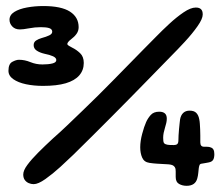

<svg xmlns="http://www.w3.org/2000/svg" viewBox="-20 -608 737 636"><path d="M122.5 -323.5Q92 -323.5 66 -329Q40 -334.5 24 -345.8Q8 -357 8 -373.5Q8 -396.5 20.8 -403.2Q33.5 -410 43 -410Q62 -410 80.8 -402.2Q99.5 -394.5 120.5 -394.5Q140.5 -394.5 153.5 -397.8Q166.5 -401 166.5 -409Q166.5 -416.5 155.8 -421.5Q145 -426.5 127 -430Q112 -433.5 101.8 -440.2Q91.5 -447 91.5 -458.5Q91.5 -468.5 99.5 -473.8Q107.5 -479 118 -482Q133 -486 143 -490.8Q153 -495.5 153 -503Q153 -511.5 143.2 -514.8Q133.5 -518 115.5 -518Q95.5 -518 76 -514.2Q56.5 -510.5 46 -510.5Q30 -510.5 20.8 -520.2Q11.5 -530 11.5 -542.5Q11.5 -558.5 27.5 -568.5Q43.5 -578.5 69.2 -583.2Q95 -588 123.5 -588Q183 -588 211.8 -569.5Q240.5 -551 240.5 -518Q240.5 -505.5 233.5 -495.8Q226.5 -486 215 -477.5Q209 -473 206 -469Q203 -465 203 -462.5Q203 -459.5 207.8 -456.5Q212.5 -453.5 219.5 -450Q233 -443.5 245.2 -432Q257.5 -420.5 257.5 -399.5Q257.5 -375.5 242.5 -358.2Q227.5 -341 197.8 -332.2Q168 -323.5 122.5 -323.5ZM91.5 2Q83 2 75 -1.5Q67 -5 62 -12Q57 -19 57 -30Q57 -43.5 70.8 -62Q84.5 -80.5 106.8 -102.8Q129 -125 155.5 -149.5Q179 -170 203.5 -193.5Q228 -217 253.8 -241.8Q279.5 -266.5 305.5 -292.2Q331.5 -318 356.8 -343.8Q382 -369.5 406.5 -394.5Q431 -419.5 454 -443Q477 -466.5 498 -487.5Q517 -507 540.8 -529Q564.5 -551 588 -567Q611.5 -583 628.5 -583Q634 -583 638.2 -581.8Q642.5 -580.5 645.5 -577.8Q648.5 -575 650 -570.8Q651.5 -566.5 651.5 -560Q651.5 -545.5 634.2 -521Q617 -496.5 592.5 -470Q568 -443.5 546.5 -422Q512 -386.5 479 -352.8Q446 -319 413.8 -286.2Q381.5 -253.5 349.8 -221.5Q318 -189.5 286.5 -158.2Q255 -127 223 -95.5Q205 -78 179.8 -55Q154.5 -32 130.5 -15Q106.5 2 91.5 2ZM598 7.5Q584 7.5 573 1.2Q562 -5 562 -22Q562 -26.5 562 -31.2Q562 -36 562 -40.2Q562 -44.5 561.5 -47.5Q560.5 -54.5 554.5 -59Q548.5 -63.5 532 -64Q513 -65 500.5 -65.8Q488 -66.5 475 -68.5Q457.5 -71 451 -85.8Q444.5 -100.5 444.5 -120Q444.5 -140.5 451 -164.8Q457.5 -189 464 -203.5Q469.5 -216 479.2 -227Q489 -238 507.5 -238Q519.5 -238 526 -232.5Q532.5 -227 532.5 -215Q532.5 -208 530.8 -200.5Q529 -193 526.5 -184.8Q524 -176.5 522.2 -168.2Q520.5 -160 520.5 -151.5Q520.5 -139 522.8 -135Q525 -131 529.5 -130Q535 -128 542.2 -127.8Q549.5 -127.5 556 -127.5Q563.5 -127.5 567.2 -130.8Q571 -134 571 -144.5Q571 -150 571.5 -159.8Q572 -169.5 573 -180Q574 -190.5 575 -199.8Q576 -209 576.5 -212.5Q579 -226.5 587 -234Q595 -241.5 608 -241.5Q623 -241.5 630.2 -234Q637.5 -226.5 640 -213Q641.5 -206 642 -197.8Q642.5 -189.5 643 -179.8Q643.5 -170 643.5 -159.2Q643.5 -148.5 643.5 -136.5Q643.5 -122 655.5 -122Q662 -122 667.8 -121.8Q673.5 -121.5 677 -120Q684 -118 687 -112.5Q690 -107 690 -97.5Q690 -85 686 -78.5Q682 -72 671.5 -70Q668.5 -69.5 662 -68.2Q655.5 -67 649 -66Q643 -65.5 641.2 -61.8Q639.5 -58 638.5 -51.5Q637.5 -44.5 636.8 -35.2Q636 -26 633.5 -17Q627 7.5 598 7.5Z"/></svg>

Font: Gluten ExtraBold
Style: Regular
Weight: 800
Designer: Tyler Finck
Foundry: Etcetera Type Company
Version: Version 1.300